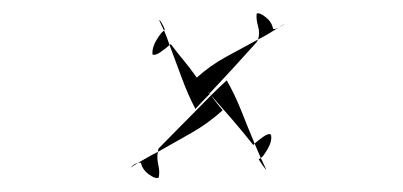

<svg xmlns="http://www.w3.org/2000/svg" viewBox="-20 -449 592 282"><path d="M213 -188Q208 -186 198.5 -193Q189 -200 187 -210Q187 -210 183 -210Q177 -206 172 -203Q176 -208 183 -210Q190 -214 197 -218Q204 -222 212 -226Q212 -229 213 -231Q233 -251 252 -270.5Q271 -290 290 -309Q289 -310 288 -311V-312Q286 -313 285 -315Q286 -313 288 -311Q276 -299 267 -289Q256 -310 247 -334.5Q238 -359 229 -383L231 -384Q240 -372 250 -360Q260 -348 269 -335Q289 -353 312 -365.5Q335 -378 359 -391Q362 -400 359 -410.5Q356 -421 357 -429Q361 -431 370 -424Q379 -417 381 -407Q383 -405 390 -409Q394 -411 398 -414Q395 -411 390 -409Q382 -404 374.5 -399.5Q367 -395 359 -391Q358 -388 356 -386Q339 -367 322 -348.5Q305 -330 288 -312Q289 -310 290 -309Q294 -303 298.5 -297.5Q303 -292 307 -287Q286 -268 261.5 -254Q237 -240 212 -226Q210 -218 212.5 -207Q215 -196 213 -188ZM222 -406 221 -404Q225 -395 229 -383Q225 -379 216.5 -373Q208 -367 204 -369Q203 -379 210 -390.5Q217 -402 221 -404Q217 -412 214 -419Q214 -421 217 -416Q220 -411 222 -406ZM313 -331Q325 -310 334.5 -286Q344 -262 354 -238L352 -236Q337 -255 321.5 -273Q306 -291 290 -309Q301 -320 313 -331ZM378 -251Q380 -242 373 -230Q366 -218 363 -217Q367 -208 371 -200Q371 -199 367 -204.5Q363 -210 360 -215L363 -217Q359 -226 354 -238Q358 -242 366.5 -248Q375 -254 378 -251Z"/></svg>

Font: BriemHand
Style: Regular
Weight: 400
Designer: Gunnlaugur SE Briem, Eben Sorkin
Foundry: Sorkin Type
Version: Version 1.001; ttfautohint (v1.8.4.7-5d5b)